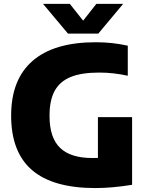

<svg xmlns="http://www.w3.org/2000/svg" viewBox="-20 -970 767 1000"><path d="M668 -360V-7.5Q563.5 9.5 476.5 9.5Q256 9.5 147 -84Q38 -177.5 38 -368Q38 -556 149.8 -653Q261.5 -750 478.5 -750Q566 -750 645.5 -732V-575.5Q571.5 -592 496 -592Q404 -592 347.5 -568.8Q291 -545.5 264.2 -495.8Q237.5 -446 238 -365Q238 -253 292.8 -200Q347.5 -147 461 -147Q480 -147 490 -147.5V-360ZM482 -950H621.5L492 -795H334L204 -950H343.5L413 -862.5Z"/></svg>

Font: Encode Sans ExtraBold
Style: Regular
Weight: 800
Designer: Multiple Designers
Foundry: Impallari Type
Version: Version 2.000